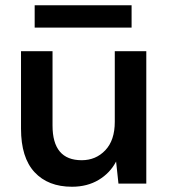

<svg xmlns="http://www.w3.org/2000/svg" viewBox="-20 -699 644 731"><path d="M254 12Q163 12 111.5 -43.5Q60 -99 60 -209V-504H180V-221Q180 -89 291 -89Q345 -89 381 -127Q417 -165 417 -235V-504H537V0H431L422 -84Q399 -40 355.5 -14Q312 12 254 12ZM112 -594V-679H481V-594Z"/></svg>

Font: DM Sans SemiBold
Style: Regular
Weight: 600
Designer: Colophon Foundry, Jonny Pinhorn
Foundry: Colophon Foundry
Version: Version 4.004; ttfautohint (v1.8.4.7-5d5b)